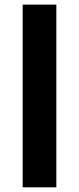

<svg xmlns="http://www.w3.org/2000/svg" viewBox="-20 -802 338 822"><path d="M77.1 -782.2H221.2V0H77.1Z"/></svg>

Font: Proza Libre
Style: SemiBold
Weight: 600
Designer: Jasper de Waard
Foundry: Jasper de Waard
Version: Version 1.000; ttfautohint (v1.4.1.8-43bc) -l 8 -r 50 -G 200